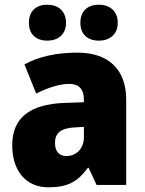

<svg xmlns="http://www.w3.org/2000/svg" viewBox="-20 -787 616 817"><path d="M103 -690C103 -639 136 -614 181 -614C226 -614 261 -640 261 -690C261 -741 226 -767 181 -767C136 -767 103 -742 103 -690ZM322 -690C322 -640 354 -614 401 -614C446 -614 481 -640 481 -690C481 -741 446 -767 401 -767C355 -767 322 -742 322 -690ZM310 -563C219 -563 144 -546 84 -513L134 -389C186 -415 235 -430 275 -430C314 -430 337 -410 337 -362V-352L252 -349C109 -343 32 -287 32 -169C32 -59 91 10 186 10C270 10 311 -15 354 -73H357L391 0H517V-363C517 -494 439 -563 310 -563ZM299 -245 337 -247V-202C337 -155 304 -123 263 -123C233 -123 214 -141 214 -179C214 -220 238 -242 299 -245Z"/></svg>

Font: Noto Sans Arabic UI SmCn Bk
Style: Regular
Weight: 900
Width: 4
Designer: Monotype Design Team, Nadine Chahine and Nizar Qandah
Foundry: Monotype Imaging Inc.
Version: Version 2.010